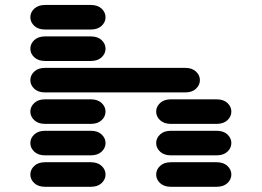

<svg xmlns="http://www.w3.org/2000/svg" viewBox="-20 -756 1040 763"><path d="M159.2 -13.7H340.8Q368.2 -13.7 383.8 -28.3Q399.4 -43 399.4 -62.5Q399.4 -82 383.8 -96.7Q368.2 -111.3 340.8 -111.3H159.2Q131.8 -111.3 116.2 -96.7Q100.6 -82 100.6 -62.5Q100.6 -43 116.2 -28.3Q131.8 -13.7 159.2 -13.7ZM659.2 -13.7H840.8Q868.2 -13.7 883.8 -28.3Q899.4 -43 899.4 -62.5Q899.4 -82 883.8 -96.7Q868.2 -111.3 840.8 -111.3H659.2Q631.8 -111.3 616.2 -96.7Q600.6 -82 600.6 -62.5Q600.6 -43 616.2 -28.3Q631.8 -13.7 659.2 -13.7ZM159.2 -138.7H340.8Q368.2 -138.7 383.8 -153.3Q399.4 -168 399.4 -187.5Q399.4 -207 383.8 -221.7Q368.2 -236.3 340.8 -236.3H159.2Q131.8 -236.3 116.2 -221.7Q100.6 -207 100.6 -187.5Q100.6 -168 116.2 -153.3Q131.8 -138.7 159.2 -138.7ZM659.2 -138.7H840.8Q868.2 -138.7 883.8 -153.3Q899.4 -168 899.4 -187.5Q899.4 -207 883.8 -221.7Q868.2 -236.3 840.8 -236.3H659.2Q631.8 -236.3 616.2 -221.7Q600.6 -207 600.6 -187.5Q600.6 -168 616.2 -153.3Q631.8 -138.7 659.2 -138.7ZM159.2 -263.7H340.8Q368.2 -263.7 383.8 -278.3Q399.4 -293 399.4 -312.5Q399.4 -332 383.8 -346.7Q368.2 -361.3 340.8 -361.3H159.2Q131.8 -361.3 116.2 -346.7Q100.6 -332 100.6 -312.5Q100.6 -293 116.2 -278.3Q131.8 -263.7 159.2 -263.7ZM659.2 -263.7H840.8Q868.2 -263.7 883.8 -278.3Q899.4 -293 899.4 -312.5Q899.4 -332 883.8 -346.7Q868.2 -361.3 840.8 -361.3H659.2Q631.8 -361.3 616.2 -346.7Q600.6 -332 600.6 -312.5Q600.6 -293 616.2 -278.3Q631.8 -263.7 659.2 -263.7ZM159.2 -388.7H715.8Q743.2 -388.7 758.8 -403.3Q774.4 -418 774.4 -437.5Q774.4 -457 758.8 -471.7Q743.2 -486.3 715.8 -486.3H159.2Q131.8 -486.3 116.2 -471.7Q100.6 -457 100.6 -437.5Q100.6 -418 116.2 -403.3Q131.8 -388.7 159.2 -388.7ZM159.2 -513.7H340.8Q368.2 -513.7 383.8 -528.3Q399.4 -543 399.4 -562.5Q399.4 -582 383.8 -596.7Q368.2 -611.3 340.8 -611.3H159.2Q131.8 -611.3 116.2 -596.7Q100.6 -582 100.6 -562.5Q100.6 -543 116.2 -528.3Q131.8 -513.7 159.2 -513.7ZM159.2 -638.7H340.8Q368.2 -638.7 383.8 -653.3Q399.4 -668 399.4 -687.5Q399.4 -707 383.8 -721.7Q368.2 -736.3 340.8 -736.3H159.2Q131.8 -736.3 116.2 -721.7Q100.6 -707 100.6 -687.5Q100.6 -668 116.2 -653.3Q131.8 -638.7 159.2 -638.7Z"/></svg>

Font: Sixtyfour
Style: Regular
Weight: 400
Designer: Jens Kutilek
Foundry: Jens Kutilek
Version: Version 2.001